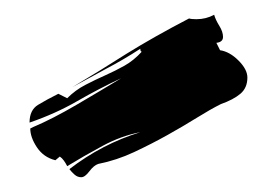

<svg xmlns="http://www.w3.org/2000/svg" viewBox="-20 -834 375 260"><path d="M90 -594Q85 -594 81 -597.5Q77 -601 74 -605Q118 -639 170 -655Q144 -650 119 -636.5Q94 -623 71 -609Q69 -613 66.5 -616.5Q64 -620 61 -622L55 -617Q39 -621 30 -634.5Q21 -648 21 -660L25 -662Q51 -673 83.5 -692Q116 -711 144 -728Q114 -714 84.5 -697Q55 -680 20 -668Q20 -685 31.5 -692Q43 -699 59 -707L71 -701Q82 -712 95.5 -719Q109 -726 122.5 -732Q136 -738 148.5 -745Q161 -752 172 -764Q170 -764 170 -768Q147 -753 124 -741Q102 -729 78 -716Q115 -738 151 -761Q188 -784 236 -809Q239 -808 246 -808Q259 -808 270 -814Q272 -807 277 -799Q282 -791 282 -784Q282 -777 273 -776L278 -766Q291 -764 303 -752Q315 -740 315 -729Q315 -715 305.5 -707Q296 -699 279 -693Q265 -686 246.5 -674.5Q228 -663 206.5 -651Q185 -639 161.5 -628Q138 -617 113 -612Q107 -610 101 -602Q95 -594 90 -594Z"/></svg>

Font: Finger Paint
Style: Regular
Weight: 400
Designer: Ralph du Carrois
Foundry: Ralph du Carrois
Version: Version 1.001